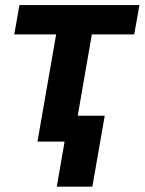

<svg xmlns="http://www.w3.org/2000/svg" viewBox="-20 -548 560 743"><path d="M519.5 -528.3H55.2L35.2 -415H197.3L125 0H230L199.7 174.3H337.4L385.3 -100.1H280.8L335.4 -415H499.5Z"/></svg>

Font: Roboto
Style: Bold Italic
Weight: 700
Italic angle: -12°
Designer: Google
Version: Version 2.137; 2017